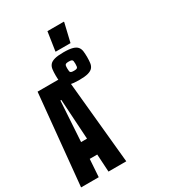

<svg xmlns="http://www.w3.org/2000/svg" viewBox="-232 -1131 1146 1262"><g transform="rotate(-30 341.5 -500.0)"><path d="M6 0 73 -688H282L349 0H214L206 -134H149L140 0ZM155 -258H200L181 -563H174ZM349 -617Q305 -617 280.5 -624Q256 -631 245 -644.5Q234 -658 231.5 -677.5Q229 -697 229 -722Q229 -747 231.5 -766.5Q234 -786 245 -799.5Q256 -813 280.5 -820Q305 -827 349 -827Q393 -827 417.5 -820Q442 -813 453 -799.5Q464 -786 466.5 -766.5Q469 -747 469 -722Q469 -697 466.5 -677.5Q464 -658 453 -644.5Q442 -631 417.5 -624Q393 -617 349 -617ZM349 -687Q364 -687 370.5 -690Q377 -693 378.5 -701Q380 -709 380 -722Q380 -736 378.5 -743.5Q377 -751 370.5 -754Q364 -757 349 -757Q334 -757 327.5 -754Q321 -751 319.5 -743.5Q318 -736 318 -722Q318 -709 319.5 -701Q321 -693 327.5 -690Q334 -687 349 -687ZM307 -856V-861L328 -1000H453V-995L420 -856Z"/></g></svg>

Font: Saira UltraCondensed Black
Style: Regular
Weight: 900
Width: 1
Designer: Hector Gatti with collaboration of the Omnibus-Type team
Foundry: Omnibus-Type
Version: Version 1.101